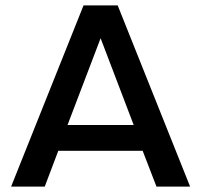

<svg xmlns="http://www.w3.org/2000/svg" viewBox="-20 -688 743 708"><path d="M681 0H557L506 -132H195L145 0H21L288 -668H414ZM473 -227 351 -547 229 -227Z"/></svg>

Font: Celebes SemiBold
Style: Regular
Weight: 600
Designer: Anugrah Pasau
Foundry: Lafontype
Version: Version 1.000